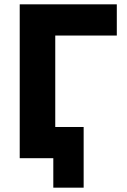

<svg xmlns="http://www.w3.org/2000/svg" viewBox="-20 -730 584 886"><path d="M71 0V-710H519V-566H235V0ZM226 136V0H112V-144H366V136Z"/></svg>

Font: Raleway ExtraBold
Style: Regular
Weight: 800
Designer: Matt McInerney, Pablo Impallari, Rodrigo Fuenzalida
Foundry: Matt McInerney, Pablo Impallari, Rodrigo Fuenzalida
Version: Version 4.026